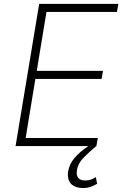

<svg xmlns="http://www.w3.org/2000/svg" viewBox="-20 -747 628 982"><path d="M180.4 -727.3H585.2L578.1 -686.1H217.7L168 -384.6H506.7L499.6 -343.4H160.9L111.2 -41.2H480.1L473 0Q452.8 16.3 436.6 31.2Q420.5 46.2 405.9 61.1Q378.2 89.8 373.2 124.6Q366.5 176.1 415.5 176.1Q433.6 176.1 446 171.3Q458.5 166.5 470.2 159.1L476.6 192.8Q460.6 202.8 443.4 208.8Q426.1 214.8 404.8 214.8Q385.3 214.8 369.5 209.3Q353.7 203.8 343.4 193Q333.1 182.2 329.2 165.8Q325.3 149.5 328.8 128.2Q334.9 92.7 360.4 61.8Q386 30.9 431.8 0H59.7Z"/></svg>

Font: Inter P Extra Light
Style: Italic
Weight: 200
Italic angle: 9.39999°
Designer: Rasmus Andersson
Foundry: rsms
Version: Version 3.018;git-588b23468